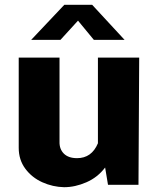

<svg xmlns="http://www.w3.org/2000/svg" viewBox="-20 -770 660 800"><path d="M58 -154V-530H228V-180Q227 -149 246 -130Q265 -111 301 -111Q362 -111 388 -173V-530H560L557 0H430L418 -72Q387 -31 340 -10.5Q293 10 247 10Q200 9 156.5 -10.5Q113 -30 85.5 -67Q58 -104 58 -154ZM305 -684 232 -604H110L248 -750H364L499 -604H371Z"/></svg>

Font: Morrison
Style: Bold
Weight: 700
Designer: Pablo Impallari, Rodrigo Fuenzalida (Modified by Dan O. Williams)
Version: Version 0.03;June 6, 2019;FontCreator 11.5.0.2425 64-bit; tt